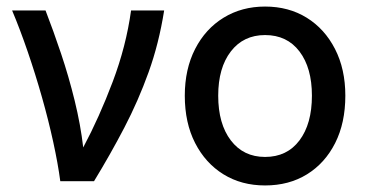

<svg xmlns="http://www.w3.org/2000/svg" viewBox="-20 -553 1125 586"><path d="M164 0Q157 -53 142.5 -119.5Q128 -186 108 -256.5Q88 -327 64.5 -395.5Q41 -464 17 -521H119Q143 -459 166.5 -389Q190 -319 208 -245.5Q226 -172 234 -103Q283 -195 324 -303.5Q365 -412 380 -521H481Q465 -420 433.5 -332.5Q402 -245 359.5 -163.5Q317 -82 267 0Z M789 13Q717 13 662 -21Q607 -55 575.5 -116.5Q544 -178 544 -261Q544 -342 575.5 -403.5Q607 -465 662.5 -499Q718 -533 789 -533Q861 -533 916 -499Q971 -465 1002.5 -403.5Q1034 -342 1034 -261Q1034 -178 1003 -116.5Q972 -55 917 -21Q862 13 789 13ZM789 -74Q856 -74 894 -124.5Q932 -175 932 -261Q932 -346 894 -396Q856 -446 789 -446Q723 -446 684.5 -396Q646 -346 646 -261Q646 -175 684.5 -124.5Q723 -74 789 -74Z"/></svg>

Font: Ubuntu Sans Medium
Style: Regular
Weight: 500
Designer: Dalton Maag Ltd
Foundry: Dalton Maag Ltd
Version: Version 1.006; ttfautohint (v1.8.4.7-5d5b)